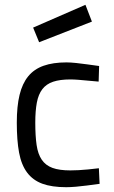

<svg xmlns="http://www.w3.org/2000/svg" viewBox="-20 -770 477 800"><path d="M257 -510Q274 -510 297.5 -507.5Q321 -505 342 -502Q367 -498 393 -495L391 -430Q368 -432 346 -434Q327 -436 307 -437.5Q287 -439 273 -439Q230 -439 201.5 -429.5Q173 -420 156.5 -398.5Q140 -377 133.5 -342.5Q127 -308 127 -259Q127 -204 132.5 -166Q138 -128 154 -104.5Q170 -81 198.5 -70.5Q227 -60 273 -60Q287 -60 307.5 -61Q328 -62 347 -64Q369 -66 392 -69L395 -4Q368 0 342 3Q320 6 296.5 8Q273 10 256 10Q196 10 156.5 -4.5Q117 -19 93 -51Q69 -83 59.5 -134Q50 -185 50 -259Q50 -327 61.5 -374.5Q73 -422 97.5 -452Q122 -482 161.5 -496Q201 -510 257 -510ZM336 -750 363 -680 143 -594 118 -655Z"/></svg>

Font: TitilliumText22L 400 wt
Style: 400 wt
Weight: 400
Designer: Campivisivi
Foundry: Campivisivi
Version: 1.000